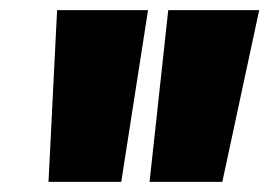

<svg xmlns="http://www.w3.org/2000/svg" viewBox="-20 -800 533 380"><path d="M273 -780 220 -440H76L93 -780ZM493 -780 420 -440H276L313 -780Z"/></svg>

Font: Tanohe Sans Black
Style: Italic
Weight: 900
Designer: Village Type and Design LLC & Cristiano Sobral
Foundry: Cooper Hewitt Smithsonian Design Museum
Version: Version 1.00;January 12, 2020;FontCreator 12.0.0.2547 64-bit